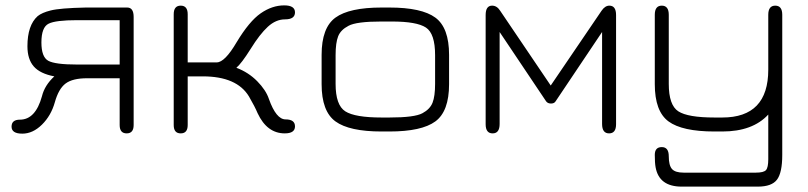

<svg xmlns="http://www.w3.org/2000/svg" viewBox="-20 -489 3004 714"><path d="M182 -205Q129 -215 105.5 -242Q82 -269 82 -317Q82 -395 120 -429Q136 -442 168 -450Q203 -459 299 -461H453Q477 -461 477 -426V-24Q477 7 451 7Q425 7 425 -24V-198H304Q250 -198 224 -178.5Q198 -159 184 -109Q170 -59 136 -25.5Q102 8 63 8Q23 8 23 -18Q23 -44 54 -44Q112 -44 136 -131Q146 -172 182 -205ZM161 -401Q134 -388 134 -331Q134 -277 159.5 -263Q185 -249 267 -249H425V-414H267Q187 -414 161 -401Z M678 -436V-257H786Q816 -257 860 -332Q907 -410 949.5 -439.5Q992 -469 1037 -469Q1077 -469 1077 -443Q1077 -417 1040 -417Q1006 -417 976 -389.5Q946 -362 912 -307Q878 -253 859 -237Q904 -220 936.5 -187Q969 -154 980 -121Q1007 -45 1042 -45Q1077 -45 1077 -19Q1077 7 1039 7Q973 7 938 -68Q928 -92 906 -130Q861 -205 734 -205H678V-24Q678 7 652 7Q626 7 626 -24V-436Q626 -468 652 -468Q678 -468 678 -436Z M1428 0H1399Q1279 0 1227.5 -37.5Q1176 -75 1176 -176V-285Q1176 -386 1227.5 -423.5Q1279 -461 1399 -461H1428Q1548 -461 1599 -423.5Q1650 -386 1650 -285V-176Q1650 -75 1599 -37.5Q1548 0 1428 0ZM1399 -52H1428Q1522 -52 1551 -68Q1579 -83 1588.5 -107Q1598 -131 1598 -177V-284Q1598 -364 1564 -386.5Q1530 -409 1437 -409H1399Q1305 -409 1276 -393Q1247 -378 1237.5 -354Q1228 -330 1228 -284V-177Q1228 -98 1264 -75Q1300 -52 1399 -52Z M2219 -370 2046 -112Q2041 -104 2029 -104Q2017 -104 2011 -112L1838 -370V-28Q1838 7 1812 7Q1786 7 1786 -27V-433Q1786 -468 1810 -468Q1828 -468 1840 -449L2028 -171L2217 -449Q2230 -468 2246 -468Q2271 -468 2271 -433V-27Q2271 7 2245 7Q2219 7 2219 -28Z M2637 -52H2666Q2837 -52 2837 -230V-434Q2837 -468 2863 -468Q2889 -468 2889 -434V87Q2889 153 2869.5 179Q2850 205 2798 205H2515Q2431 205 2418 133Q2415 117 2415 87Q2415 58 2441 58Q2467 58 2467 92Q2467 126 2479 139.5Q2491 153 2522 153H2791Q2820 153 2828.5 143.5Q2837 134 2837 103V-63Q2779 0 2666 0H2637Q2517 0 2466 -37.5Q2415 -75 2415 -176V-434Q2415 -468 2441 -468Q2467 -468 2467 -434V-177Q2467 -98 2502.5 -75Q2538 -52 2637 -52Z"/></svg>

Font: Jura
Style: Regular
Weight: 400
Designer: Daniel Johnson, Alexei Vanyashin
Foundry: Daniel Johnson
Version: Version 5.103